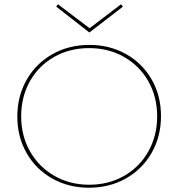

<svg xmlns="http://www.w3.org/2000/svg" viewBox="-20 -873 834 898"><path d="M398 -721 243 -842 251 -853 399 -741 546 -853 555 -842ZM733 -330Q733 -235 689.5 -158.5Q646 -82 569 -38.5Q492 5 396 5Q301 5 224.5 -38Q148 -81 104.5 -157Q61 -233 61 -328Q61 -423 104.5 -499.5Q148 -576 225 -619.5Q302 -663 398 -663Q493 -663 569.5 -620Q646 -577 689.5 -501Q733 -425 733 -330ZM715 -329Q715 -420 674 -492.5Q633 -565 560.5 -606.5Q488 -648 397 -648Q306 -648 233.5 -607Q161 -566 120 -493Q79 -420 79 -329Q79 -238 120.5 -165Q162 -92 234.5 -50.5Q307 -9 397 -9Q488 -9 560.5 -50.5Q633 -92 674 -165Q715 -238 715 -329Z"/></svg>

Font: Ysabeau Infant Thin
Style: Regular
Weight: 200
Designer: Christian Thalmann (Catharsis Fonts)
Version: Version 0.003